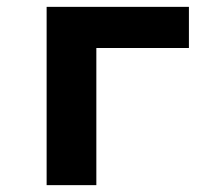

<svg xmlns="http://www.w3.org/2000/svg" viewBox="-20 -540 640 560"><path d="M116 0V-520H531V-400H261V0Z"/></svg>

Font: Iosevka SS04 Heavy Extended
Style: Regular
Weight: 900
Width: 7
Monospace: yes
Designer: Belleve Invis
Foundry: Belleve Invis
Version: Version 19.0.0; ttfautohint (v1.8.4)